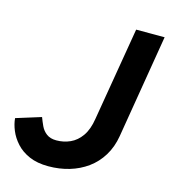

<svg xmlns="http://www.w3.org/2000/svg" viewBox="-116 -786 784 886"><g transform="rotate(15 276.0 -343.0)"><path d="M196 14Q143 14 105 -2.5Q67 -19 42.5 -46Q18 -73 5.5 -103.5Q-7 -134 -9 -161L110 -198Q117 -179 126.5 -158.5Q136 -138 154 -124.5Q172 -111 201 -111Q236 -111 267 -125Q298 -139 320 -170.5Q342 -202 350 -254L425 -700H561L479 -206Q470 -152 444.5 -110.5Q419 -69 381 -41.5Q343 -14 296 0Q249 14 196 14Z"/></g></svg>

Font: Figtree
Style: Bold Italic
Weight: 700
Italic angle: -9.5°
Foundry: Erik Kennedy
Version: Version 2.001;gftools[0.9.30]